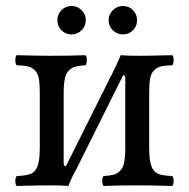

<svg xmlns="http://www.w3.org/2000/svg" viewBox="-20 -614 626 636"><path d="M198.2 -63 354 -375Q364.3 -394.5 379.9 -431.2Q399.4 -429.2 439.9 -429.2Q470.7 -429.2 550.8 -431.2Q555.2 -426.8 555.2 -414.6Q555.2 -402.3 550.8 -397.9Q525.4 -397 512.7 -393.8Q500 -390.6 490 -380.6Q480 -370.6 477.1 -352.8Q474.1 -335 474.1 -303.2V-126Q474.1 -84 481.2 -64.5Q488.3 -44.9 502.9 -38.6Q517.6 -32.2 550.8 -30.8Q555.2 -26.4 555.2 -14.4Q555.2 -2.4 550.8 2Q472.7 0 439.9 0Q369.1 0 323.2 2Q318.8 -2.4 318.8 -14.4Q318.8 -26.4 323.2 -30.8Q344.7 -32.2 356.4 -35.4Q368.2 -38.6 377.9 -48.3Q387.7 -58.1 391.4 -76.7Q395 -95.2 395 -126V-353Q395 -365.2 388.2 -365.2L231.9 -51.8Q215.3 -22.5 207 2Q184.6 0 146 0Q113.3 0 35.2 2Q30.8 -2.4 30.8 -14.4Q30.8 -26.4 35.2 -30.8Q68.4 -32.2 83 -38.6Q97.7 -44.9 104.7 -64.5Q111.8 -84 111.8 -126V-303.2Q111.8 -335 108.9 -352.8Q106 -370.6 95.9 -380.6Q85.9 -390.6 73.2 -393.8Q60.5 -397 35.2 -397.9Q30.8 -402.3 30.8 -414.6Q30.8 -426.8 35.2 -431.2Q111.3 -429.2 146 -429.2Q217.3 -429.2 263.2 -431.2Q267.6 -426.8 267.6 -414.6Q267.6 -402.3 263.2 -397.9Q241.7 -396.5 230 -393.3Q218.3 -390.1 208.3 -380.6Q198.2 -371.1 194.6 -352.5Q190.9 -334 190.9 -303.2V-75.2Q190.9 -63 198.2 -63ZM183.6 -513.7Q169.9 -527.3 169.9 -546.9Q169.9 -566.4 183.6 -580.3Q197.3 -594.2 216.8 -594.2Q236.3 -594.2 250.2 -580.3Q264.2 -566.4 264.2 -546.9Q264.2 -527.3 250.2 -513.7Q236.3 -500 216.8 -500Q197.3 -500 183.6 -513.7ZM353.8 -513.7Q339.8 -527.3 339.8 -546.9Q339.8 -566.4 353.8 -580.3Q367.7 -594.2 387.2 -594.2Q406.7 -594.2 420.4 -580.3Q434.1 -566.4 434.1 -546.9Q434.1 -527.3 420.4 -513.7Q406.7 -500 387.2 -500Q367.7 -500 353.8 -513.7Z"/></svg>

Font: Common Serif
Style: Regular
Weight: 400
Designer: Philipp H. Poll, Khaled Hosny
Foundry: Stefan Peev, Context Ltd.
Version: Version 1.026